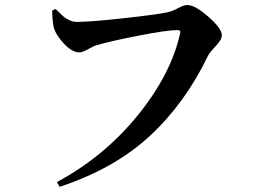

<svg xmlns="http://www.w3.org/2000/svg" viewBox="-20 -719 1040 756"><path d="M199.2 -683.6Q216.8 -666 226.1 -657.2Q235.4 -648.4 251 -640.6Q266.6 -632.8 282.2 -632.8Q336.9 -632.8 469.2 -647.5Q601.6 -662.1 640.6 -670.9Q659.2 -674.8 681.2 -687Q703.1 -699.2 716.8 -699.2Q748 -699.2 800.8 -652.8Q853.5 -606.4 853.5 -580.1Q853.5 -562.5 829.1 -537.1Q804.7 -511.7 798.8 -499Q709 -312.5 569.8 -183.6Q430.7 -54.7 214.8 16.6L204.1 -2Q390.6 -102.5 522.5 -265.1Q654.3 -427.7 689.5 -588.9Q692.4 -600.6 679.7 -600.6Q636.7 -600.6 522.9 -578.1Q409.2 -555.7 360.4 -541Q351.6 -539.1 328.1 -525.9Q304.7 -512.7 293 -512.7Q263.7 -512.7 231.4 -547.4Q199.2 -582 191.4 -612.3Q185.5 -640.6 185.5 -677.7Z"/></svg>

Font: GenRyuMin TW TTF Bold
Style: Regular
Weight: 700
Version: Version 1.300